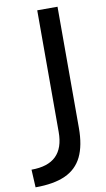

<svg xmlns="http://www.w3.org/2000/svg" viewBox="-200 -779 551 1002"><g transform="rotate(-10 75.0 -278.0)"><path d="M-95.7 175.8 -100.6 81.5Q-13.2 81.5 30 39.3Q73.2 -2.9 73.2 -87.4V-732.4H180.7V-90.3Q180.7 2.9 152.1 61.8Q123.5 120.6 62.7 148.2Q2 175.8 -95.7 175.8Z"/></g></svg>

Font: Kumbh Sans Medium
Style: Regular
Weight: 500
Version: Version 1.005